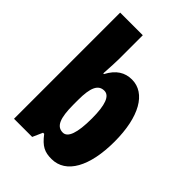

<svg xmlns="http://www.w3.org/2000/svg" viewBox="-224 -861 972 972"><g transform="rotate(45 262.0 -375.0)"><path d="M212 -588V-760H50V0H180L204 -54H212C251 -3 279 10 328 10C432 10 492 -101 492 -278C492 -455 430 -563 332 -563C282 -563 242 -539 212 -482H207C210 -532 212 -567 212 -588ZM273 -424C310 -424 328 -376 328 -280C328 -175 309 -125 274 -125C230 -125 212 -166 212 -265V-297C212 -385 230 -424 273 -424Z"/></g></svg>

Font: Noto Sans Arabic ExtCond Blk
Style: Regular
Weight: 900
Width: 2
Designer: Monotype Design Team, Nadine Chahine, Nizar Qandah and Khaled Hosny
Foundry: Monotype Imaging Inc.
Version: Version 2.012